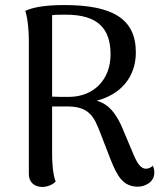

<svg xmlns="http://www.w3.org/2000/svg" viewBox="-20 -727 645 759"><path d="M584 -72C575 -62 563 -60 556 -60C538 -61 524 -77 507 -118L459 -232C437 -277 412 -315 362 -329C456 -353 517 -421 517 -520C517 -654 423 -707 234 -707C150 -707 105 -696 80 -684C91 -651 94 -594 94 -572V-38C94 -7 116 12 147 12C173 12 192 -1 200 -9C188 -39 186 -93 186 -116V-306H252C336 -305 354 -258 374 -208L417 -97C444 -29 467 11 526 11C550 11 590 -5 590 -44C590 -53 589 -62 584 -72ZM186 -345V-667C198 -669 216 -669 240 -669C366 -669 417 -615 417 -512C417 -413 352 -346 256 -344C229 -344 206 -344 186 -345Z"/></svg>

Font: Arima Koshi Medium
Style: Regular
Weight: 500
Designer: Joana Correia and Natanael Gama
Foundry: NDISCOVER
Version: Version 1.019;PS 001.019;hotconv 1.0.88;makeotf.lib2.5.64775